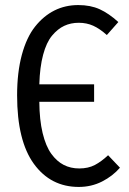

<svg xmlns="http://www.w3.org/2000/svg" viewBox="-20 -719 504 751"><path d="M402.8 -111.8 449.2 -63Q420.9 -30.3 379.2 -9Q337.4 12.2 288.1 12.2Q178.2 12.2 112.5 -78.1Q46.9 -168.5 46.9 -346.2Q46.9 -435.5 65.4 -504.4Q84 -573.2 117.2 -615Q150.4 -656.7 192.9 -678Q235.4 -699.2 286.1 -699.2Q334 -699.2 369.9 -682.9Q405.8 -666.5 442.9 -632.8L397.9 -582Q370.1 -606.9 344.5 -618.4Q318.8 -629.9 288.1 -629.9Q256.8 -629.9 231.2 -617.9Q205.6 -606 183.6 -579.6Q161.6 -553.2 148.7 -504.9Q135.7 -456.5 133.8 -389.2H348.1V-320.8H133.8Q134.3 -250.5 146.7 -198.7Q159.2 -147 180.7 -117.4Q202.1 -87.9 229.2 -74Q256.3 -60.1 290 -60.1Q325.2 -60.1 351.1 -73.7Q377 -87.4 402.8 -111.8Z"/></svg>

Font: Fira Sans Compressed Book
Style: Regular
Weight: 350
Width: 1
Designer: Carrois Corporate & Edenspiekermann AG
Foundry: Carrois Corporate GbR & Edenspiekermann AG
Version: Version 4.203;PS 004.203;hotconv 1.0.88;makeotf.lib2.5.64775